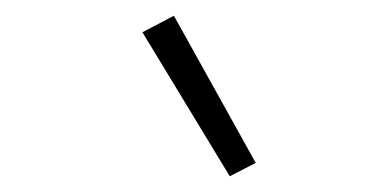

<svg xmlns="http://www.w3.org/2000/svg" viewBox="-20 -793 490 244"><path d="M272 -569 161 -752 201 -773 305 -586Z"/></svg>

Font: Iosevka Etoile XLtObl
Style: Regular
Weight: 200
Italic angle: -9°
Designer: Belleve Invis
Foundry: Belleve Invis
Version: Version 15.5.2; ttfautohint (v1.8.4)